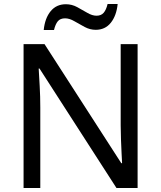

<svg xmlns="http://www.w3.org/2000/svg" viewBox="-20 -933 800 953"><path d="M663 0H558L176 -593H172Q174 -558 177 -506Q180 -454 180 -399V0H97V-714H201L582 -123H586Q585 -139 583.5 -171Q582 -203 580.5 -241Q579 -279 579 -311V-714H663ZM197 -784Q203 -843 231.5 -877.5Q260 -912 307 -912Q337 -912 363.5 -897.5Q390 -883 414 -869Q438 -855 459 -855Q482 -855 494.5 -869.5Q507 -884 514 -913H564Q558 -855 530 -820Q502 -785 455 -785Q427 -785 400.5 -799Q374 -813 349.5 -827.5Q325 -842 303 -842Q279 -842 267 -827.5Q255 -813 248 -784Z"/></svg>

Font: Noto Sans Vithkuqi
Style: Regular
Weight: 400
Version: Version 1.001